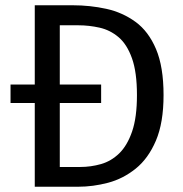

<svg xmlns="http://www.w3.org/2000/svg" viewBox="-20 -709 696 729"><path d="M112 -388H364V-318H20V-388ZM112 -689H256Q322 -689 383.5 -675.5Q445 -662 494.5 -626Q544 -590 572.5 -522.5Q601 -455 601 -348Q601 -243 572 -175Q543 -107 495 -68.5Q447 -30 390 -15Q333 0 277 0H112ZM277 -613H207V-75H284Q325 -75 363.5 -86Q402 -97 432.5 -126.5Q463 -156 481.5 -209.5Q500 -263 500 -348Q500 -435 481 -488Q462 -541 430 -568Q398 -595 358 -604Q318 -613 277 -613Z"/></svg>

Font: Fira Sans Variable
Style: Regular
Weight: 400
Designer: Carrois Corporate & Edenspiekermann AG
Foundry: Carrois Corporate GbR & Edenspiekermann AG
Version: Version 4.202